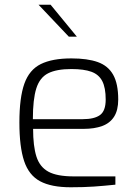

<svg xmlns="http://www.w3.org/2000/svg" viewBox="-20 -786 582 812"><path d="M279 6Q197 6 149.5 -19.5Q102 -45 82 -105Q62 -165 62 -268Q62 -373 83 -432Q104 -491 152.5 -515Q201 -539 282 -539Q350 -539 393.5 -523.5Q437 -508 458.5 -470Q480 -432 480 -365Q480 -320 462.5 -292.5Q445 -265 412 -253Q379 -241 334 -241H120Q120 -168 134 -124Q148 -80 184.5 -60Q221 -40 292 -40H468V-5Q420 0 377.5 3Q335 6 279 6ZM119 -282H330Q379 -282 403 -299.5Q427 -317 427 -365Q427 -415 412.5 -443Q398 -471 366.5 -482.5Q335 -494 282 -494Q219 -494 183.5 -476Q148 -458 133.5 -412Q119 -366 119 -282ZM271 -631 143 -766H194L305 -631Z"/></svg>

Font: Exo Thin Light
Style: Regular
Weight: 300
Version: Version 2.000